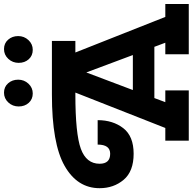

<svg xmlns="http://www.w3.org/2000/svg" viewBox="-67 -964 985 982"><g transform="rotate(-90 426.0 -472.5)"><path d="M439.5 -798Q410 -798 391.5 -818.5Q373 -839 373 -870Q373 -901 393.5 -923Q414 -945 443.5 -945Q473 -945 491.5 -924Q510 -903 510 -872.5Q510 -842 489.5 -820Q469 -798 439.5 -798ZM662.5 -798Q633 -798 614.5 -818.5Q596 -839 596 -870Q596 -901 616.5 -923Q637 -945 666.5 -945Q696 -945 714.5 -924Q733 -903 733 -872.5Q733 -842 712.5 -820Q692 -798 662.5 -798ZM-45 -456Q-45 -570 69 -635Q183 -700 434 -700H708V-580H649L831 -120H897V0H640V-120H699L678 -176H416L395 -120H455V0H198V-120H263L444 -580H434Q233 -580 156.5 -552Q80 -524 80 -456Q80 -402 131 -402Q178 -402 178 -466H303Q303 -388 262 -335Q221 -282 131 -282Q41 -282 -2 -333Q-45 -384 -45 -456ZM457 -286H636L547 -524Z"/></g></svg>

Font: Cherry Swash
Style: Bold
Weight: 700
Designer: Kasatkina Nataliya
Foundry: Nataliya Kasatkina
Version: Version 1.001